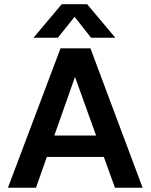

<svg xmlns="http://www.w3.org/2000/svg" viewBox="-20 -876 703 896"><path d="M268 -856.5H386.5L518 -700H405L328 -797.5L250 -700H136.5ZM645.5 0H516.5L464.5 -143.5H198.5L148 0H17L262.5 -650.5H402ZM330 -517 233.5 -243.5H428.5Z"/></svg>

Font: Overused Grotesk SemiBold
Style: Regular
Weight: 610
Version: Version 0.004